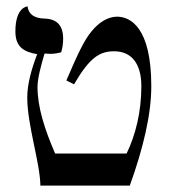

<svg xmlns="http://www.w3.org/2000/svg" viewBox="-20 -579 526 599"><path d="M96 -410C79 -366 65 -317 65 -275C65 -189 105 -71 106 0H385C427 -117 452 -222 452 -310C452 -495 386 -527 345 -527C316 -527 288 -508 268 -484C242 -455 219 -402 187 -328L211 -316C260 -400 291 -419 336 -419C390 -419 421 -381 421 -310C421 -230 403 -158 375 -100H152C119 -176 97 -245 97 -308C97 -334 108 -375 119 -412C125 -412 131 -411 137 -411C149 -411 161 -413 171 -416C175 -430 177 -444 177 -458C177 -499 158 -520 119 -521C86 -522 69 -535 66 -559C66 -559 28 -558 28 -481C28 -432 55 -417 96 -410Z"/></svg>

Font: Libertinus Math
Style: Regular
Weight: 400
Designer: Philipp H. Poll
Foundry: Khaled Hosny
Version: Version 6.2